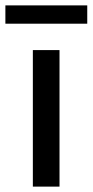

<svg xmlns="http://www.w3.org/2000/svg" viewBox="-49 -693 344 713"><path d="M275 -605H-29V-673H275ZM172 0H73V-507H172Z"/></svg>

Font: Hind Mysuru Medium
Style: Regular
Weight: 500
Designer: Manushi Parikh, Hitesh Malaviya
Foundry: Indian Type Foundry
Version: Version 0.703;PS 1.0;hotconv 1.0.86;makeotf.lib2.5.63406